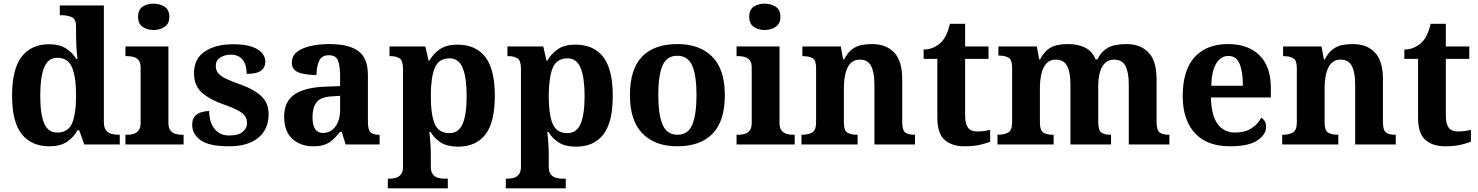

<svg xmlns="http://www.w3.org/2000/svg" viewBox="-20 -790 8084 1050"><path d="M250 10Q152 10 99 -56.5Q46 -123 46 -267Q46 -412 98.5 -480Q151 -548 248 -548Q304 -548 340 -525.5Q376 -503 397 -468H404Q400 -496 398 -531Q396 -566 396 -590V-645Q396 -686 372 -696.5Q348 -707 315 -707H307V-760H548V-123Q548 -93 559.5 -78Q571 -63 590 -58Q609 -53 631 -53H635V0H441L413 -78H404Q382 -38 345.5 -14Q309 10 250 10ZM293 -65Q352 -65 374 -115.5Q396 -166 396 -269Q396 -368 374 -421Q352 -474 293 -474Q243 -474 221.5 -421Q200 -368 200 -268Q200 -166 221.5 -115.5Q243 -65 293 -65Z M820 -626Q784 -626 759.5 -643.5Q735 -661 735 -698Q735 -736 759.5 -753Q784 -770 820 -770Q855 -770 880.5 -753Q906 -736 906 -698Q906 -661 880.5 -643.5Q855 -626 820 -626ZM666 0V-53H678Q693 -53 709.5 -57.5Q726 -62 737.5 -76Q749 -90 749 -118V-422Q749 -449 737 -462Q725 -475 708.5 -479Q692 -483 678 -483H666V-536H901V-118Q901 -90 912.5 -76Q924 -62 941 -57.5Q958 -53 972 -53H984V0Z M1232 10Q1123 10 1077 -23.5Q1031 -57 1031 -107Q1031 -140 1047 -156Q1063 -172 1085 -177.5Q1107 -183 1124 -183Q1124 -121 1153.5 -85Q1183 -49 1232 -49Q1284 -49 1307.5 -69Q1331 -89 1331 -117Q1331 -150 1305 -171Q1279 -192 1208 -217Q1127 -245 1084 -283.5Q1041 -322 1041 -389Q1041 -469 1100 -508.5Q1159 -548 1256 -548Q1319 -548 1357.5 -534.5Q1396 -521 1413.5 -499.5Q1431 -478 1431 -455Q1431 -421 1407.5 -403.5Q1384 -386 1329 -386Q1329 -436 1307 -463.5Q1285 -491 1241 -491Q1209 -491 1184.5 -475.5Q1160 -460 1160 -429Q1160 -408 1171.5 -392Q1183 -376 1213 -361Q1243 -346 1297 -327Q1364 -304 1406.5 -266.5Q1449 -229 1449 -166Q1449 -83 1392.5 -36.5Q1336 10 1232 10Z M1691 10Q1625 10 1579.5 -30Q1534 -70 1534 -153Q1534 -234 1590 -273Q1646 -312 1758 -316L1840 -319V-374Q1840 -424 1829.5 -456Q1819 -488 1778 -488Q1740 -488 1725.5 -457.5Q1711 -427 1711 -380Q1644 -380 1610 -395Q1576 -410 1576 -447Q1576 -484 1604 -506Q1632 -528 1679 -538.5Q1726 -549 1782 -549Q1887 -549 1939.5 -511Q1992 -473 1992 -379V-124Q1992 -83 2005 -68Q2018 -53 2052 -53H2056V0H1870L1849 -69H1840Q1818 -42 1798.5 -24.5Q1779 -7 1754 1.5Q1729 10 1691 10ZM1746 -63Q1789 -63 1814.5 -98Q1840 -133 1840 -191V-266L1795 -263Q1735 -260 1712 -231.5Q1689 -203 1689 -149Q1689 -63 1746 -63Z M2101 240V187H2113Q2128 187 2144.5 182.5Q2161 178 2172.5 164Q2184 150 2184 122V-413Q2184 -459 2165 -471Q2146 -483 2117 -483H2110V-536H2306L2324 -458H2328Q2350 -497 2386.5 -521.5Q2423 -546 2481 -546Q2581 -546 2633.5 -479Q2686 -412 2686 -266Q2686 -121 2634.5 -54.5Q2583 12 2485 12Q2428 12 2392.5 -9.5Q2357 -31 2335 -68H2328Q2330 -54 2332 -30.5Q2334 -7 2335 15.5Q2336 38 2336 53V122Q2336 150 2347.5 164Q2359 178 2376 182.5Q2393 187 2407 187H2429V240ZM2438 -62Q2488 -62 2510 -112.5Q2532 -163 2532 -265Q2532 -365 2510.5 -418Q2489 -471 2439 -471Q2379 -471 2357.5 -418Q2336 -365 2336 -266Q2336 -163 2357.5 -112.5Q2379 -62 2438 -62Z M2746 240V187H2758Q2773 187 2789.5 182.5Q2806 178 2817.5 164Q2829 150 2829 122V-413Q2829 -459 2810 -471Q2791 -483 2762 -483H2755V-536H2951L2969 -458H2973Q2995 -497 3031.5 -521.5Q3068 -546 3126 -546Q3226 -546 3278.5 -479Q3331 -412 3331 -266Q3331 -121 3279.5 -54.5Q3228 12 3130 12Q3073 12 3037.5 -9.5Q3002 -31 2980 -68H2973Q2975 -54 2977 -30.5Q2979 -7 2980 15.5Q2981 38 2981 53V122Q2981 150 2992.5 164Q3004 178 3021 182.5Q3038 187 3052 187H3074V240ZM3083 -62Q3133 -62 3155 -112.5Q3177 -163 3177 -265Q3177 -365 3155.5 -418Q3134 -471 3084 -471Q3024 -471 3002.5 -418Q2981 -365 2981 -266Q2981 -163 3002.5 -112.5Q3024 -62 3083 -62Z M3683 10Q3563 10 3494 -59.5Q3425 -129 3425 -270Q3425 -411 3491 -480Q3557 -549 3686 -549Q3806 -549 3875 -480Q3944 -411 3944 -270Q3944 -129 3877.5 -59.5Q3811 10 3683 10ZM3685 -53Q3743 -53 3766 -108.5Q3789 -164 3789 -270Q3789 -377 3765.5 -431Q3742 -485 3684 -485Q3626 -485 3603 -431Q3580 -377 3580 -270Q3580 -164 3603.5 -108.5Q3627 -53 3685 -53Z M4162 -626Q4126 -626 4101.5 -643.5Q4077 -661 4077 -698Q4077 -736 4101.5 -753Q4126 -770 4162 -770Q4197 -770 4222.5 -753Q4248 -736 4248 -698Q4248 -661 4222.5 -643.5Q4197 -626 4162 -626ZM4008 0V-53H4020Q4035 -53 4051.5 -57.5Q4068 -62 4079.5 -76Q4091 -90 4091 -118V-422Q4091 -449 4079 -462Q4067 -475 4050.5 -479Q4034 -483 4020 -483H4008V-536H4243V-118Q4243 -90 4254.5 -76Q4266 -62 4283 -57.5Q4300 -53 4314 -53H4326V0Z M4363 0V-53H4365Q4399 -53 4421 -65Q4443 -77 4443 -122V-418Q4443 -460 4423.5 -471.5Q4404 -483 4371 -483H4368V-536H4578L4591 -465H4596Q4616 -503 4639.5 -520.5Q4663 -538 4690.5 -543.5Q4718 -549 4749 -549Q4826 -549 4870 -503Q4914 -457 4914 -356V-124Q4914 -78 4930.5 -65.5Q4947 -53 4981 -53H4984V0H4762V-329Q4762 -394 4744 -429Q4726 -464 4682 -464Q4649 -464 4630 -442.5Q4611 -421 4603 -385.5Q4595 -350 4595 -309V-118Q4595 -76 4614.5 -64.5Q4634 -53 4667 -53H4670V0Z M5253 10Q5186 10 5146 -25Q5106 -60 5106 -148V-468H5031V-519Q5063 -519 5088.5 -532Q5114 -545 5129 -561Q5160 -594 5175 -660H5258V-536H5386V-468H5258V-158Q5258 -113 5273.5 -92Q5289 -71 5324 -71Q5344 -71 5361.5 -73.5Q5379 -76 5395 -80V-15Q5379 -8 5342.5 1Q5306 10 5253 10Z M5435 0V-53H5437Q5471 -53 5493 -65Q5515 -77 5515 -122V-421Q5515 -463 5495.5 -474.5Q5476 -486 5443 -486H5440V-536H5650L5663 -465H5668Q5688 -503 5711.5 -520.5Q5735 -538 5762.5 -543.5Q5790 -549 5821 -549Q5876 -549 5915 -529Q5954 -509 5972 -465H5981Q6001 -503 6026 -520.5Q6051 -538 6080 -543.5Q6109 -549 6140 -549Q6217 -549 6261 -503Q6305 -457 6305 -356V-124Q6305 -78 6321.5 -65.5Q6338 -53 6372 -53H6375V0H6153V-329Q6153 -394 6135 -429Q6117 -464 6073 -464Q6042 -464 6022.5 -444.5Q6003 -425 5994.5 -392.5Q5986 -360 5986 -321V-124Q5986 -78 6002.5 -65.5Q6019 -53 6053 -53H6056V0H5834V-329Q5834 -394 5816 -429Q5798 -464 5754 -464Q5721 -464 5702 -442.5Q5683 -421 5675 -385.5Q5667 -350 5667 -309V-118Q5667 -76 5686.5 -64.5Q5706 -53 5739 -53H5742V0Z M6707 10Q6580 10 6514 -62.5Q6448 -135 6448 -265Q6448 -406 6513 -477.5Q6578 -549 6696 -549Q6805 -549 6867.5 -488Q6930 -427 6930 -308V-257H6602Q6605 -157 6639.5 -111Q6674 -65 6736 -65Q6788 -65 6824 -88.5Q6860 -112 6877 -146Q6904 -131 6904 -97Q6904 -54 6856 -22Q6808 10 6707 10ZM6777 -321Q6777 -398 6759 -441Q6741 -484 6698 -484Q6656 -484 6631 -442.5Q6606 -401 6604 -321Z M6992 0V-53H6994Q7028 -53 7050 -65Q7072 -77 7072 -122V-418Q7072 -460 7052.5 -471.5Q7033 -483 7000 -483H6997V-536H7207L7220 -465H7225Q7245 -503 7268.5 -520.5Q7292 -538 7319.5 -543.5Q7347 -549 7378 -549Q7455 -549 7499 -503Q7543 -457 7543 -356V-124Q7543 -78 7559.5 -65.5Q7576 -53 7610 -53H7613V0H7391V-329Q7391 -394 7373 -429Q7355 -464 7311 -464Q7278 -464 7259 -442.5Q7240 -421 7232 -385.5Q7224 -350 7224 -309V-118Q7224 -76 7243.5 -64.5Q7263 -53 7296 -53H7299V0Z M7882 10Q7815 10 7775 -25Q7735 -60 7735 -148V-468H7660V-519Q7692 -519 7717.5 -532Q7743 -545 7758 -561Q7789 -594 7804 -660H7887V-536H8015V-468H7887V-158Q7887 -113 7902.5 -92Q7918 -71 7953 -71Q7973 -71 7990.5 -73.5Q8008 -76 8024 -80V-15Q8008 -8 7971.5 1Q7935 10 7882 10Z"/></svg>

Font: Noto Serif Toto
Style: Bold
Weight: 700
Designer: Monotype Design Team
Foundry: Monotype Imaging Inc.
Version: Version 2.001; ttfautohint (v1.8.4.7-5d5b)